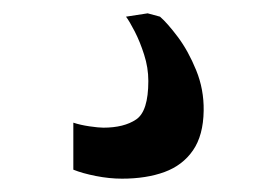

<svg xmlns="http://www.w3.org/2000/svg" viewBox="-20 -26 415 288"><path d="M163 242Q144 242 123.8 238Q103.5 234 90 228.5V158Q100.5 161.5 114.2 163.5Q128 165.5 135 165.5Q166 165.5 184.2 153.2Q202.5 141 202.5 95.5Q202.5 75.5 196.2 56Q190 36.5 182 21Q174 5.5 169 -1L201.5 -6L220 -1Q231 8.5 246.8 29.5Q262.5 50.5 274.2 79.2Q286 108 285.5 140Q285 177 269.5 199.5Q254 222 226.8 232Q199.5 242 163 242Z"/></svg>

Font: Merriweather 20pt Medium
Style: Regular
Weight: 500
Version: Version 2.100